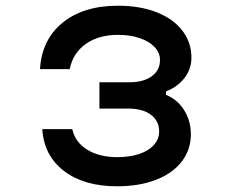

<svg xmlns="http://www.w3.org/2000/svg" viewBox="-20 -636 790 672"><path d="M128 -184H233Q243 -138 285.5 -112Q328 -86 390 -86Q434 -86 467 -97Q500 -108 518.5 -128.5Q537 -149 537 -176Q537 -213 508 -234.5Q479 -256 429 -256H328V-348H432Q482 -348 511 -369Q540 -390 540 -426Q540 -451 521.5 -471Q503 -491 469.5 -502.5Q436 -514 393 -514Q325 -514 280 -482Q235 -450 224 -394H120Q126 -497 199 -556.5Q272 -616 393 -616Q470 -616 528.5 -593Q587 -570 618.5 -528.5Q650 -487 650 -434Q650 -395 626 -363.5Q602 -332 561 -316V-304Q601 -288 624.5 -250.5Q648 -213 648 -166Q648 -112 616 -70.5Q584 -29 525.5 -6.5Q467 16 390 16Q274 16 204 -37.5Q134 -91 128 -184Z"/></svg>

Font: Martian Mono Custom sWd Rg
Style: Regular
Weight: 400
Width: 6
Monospace: yes
Designer: Alex Havermale
Foundry: Evil Martians
Version: Version 1.000